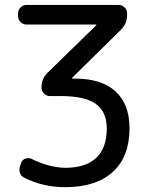

<svg xmlns="http://www.w3.org/2000/svg" viewBox="-20 -775 597 784"><path d="M416 -251Q416 -317.4 372.1 -350.1Q328.1 -382.8 226.6 -382.8H183.6Q169.9 -382.8 159.7 -393.1Q149.4 -403.3 149.4 -418Q149.4 -453.1 173.8 -477.5L373 -671.9Q374 -672.9 373.5 -673.8Q373 -674.8 371.1 -674.8H87.9Q74.2 -674.8 64 -685.1Q53.7 -695.3 53.7 -709V-720.7Q53.7 -734.4 64 -744.6Q74.2 -754.9 87.9 -754.9H464.8Q478.5 -754.9 488.8 -744.6Q499 -734.4 499 -720.7V-712.9Q499 -678.7 474.6 -654.3L274.4 -457Q273.4 -456.1 273.9 -455.1Q274.4 -454.1 275.4 -454.1H286.1Q394.5 -454.1 451.7 -401.9Q508.8 -349.6 508.8 -251Q508.8 -134.8 440.4 -72.8Q372.1 -10.7 246.1 -10.7Q156.2 -10.7 80.1 -48.8Q66.4 -54.7 61.5 -69.3Q56.6 -84 62.5 -97.7L66.4 -110.4Q71.3 -123 84.5 -127.4Q97.7 -131.8 109.4 -126Q180.7 -90.8 246.1 -89.8Q330.1 -89.8 373 -130.4Q416 -170.9 416 -251Z"/></svg>

Font: Gen Jyuu GothicL Regular
Style: Regular
Weight: 400
Designer: [Source Han Sans]
Ryoko NISHIZUKA  (kana & ideographs); Paul D. Hunt (Latin, Greek & Cyrillic); Wenlong ZHANG  (bopomofo
Version: Version 1.002.20150607